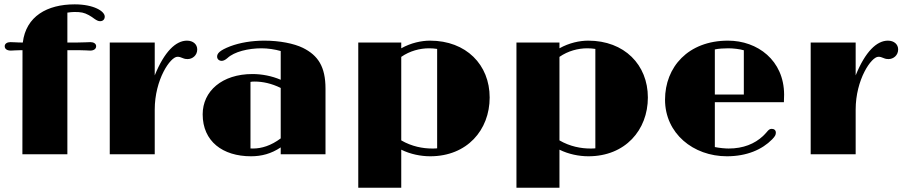

<svg xmlns="http://www.w3.org/2000/svg" viewBox="-20 -720 4211 896"><path d="M84.5 0H294.4V-485.8H348.6C359.4 -485.8 372.6 -485.4 380.4 -484.9C390.1 -484.4 395.5 -483.9 400.9 -483.9C417 -483.9 428.7 -491.2 428.7 -504.4C428.7 -516.6 416.5 -523.4 402.3 -523.4C394 -523.4 387.2 -522.9 377.9 -522.5C369.6 -522 354 -521.5 336.9 -521.5H294.4V-661.1C305.2 -662.6 316.9 -664.1 326.7 -664.1C357.4 -664.1 372.1 -661.6 394.5 -649.4C414.1 -639.6 429.7 -621.1 446.8 -621.1C460.9 -621.1 468.8 -629.9 468.8 -642.6C468.8 -667.5 417.5 -699.7 328.6 -699.7C200.2 -699.7 101.1 -644 86.4 -521.5C70.8 -521.5 60.5 -522 53.2 -522.5C43.5 -522.9 37.1 -523.4 28.3 -523.4C14.2 -523.4 2 -516.6 2 -504.4C2 -491.2 13.2 -483.9 30.8 -483.9C35.2 -483.9 40.5 -484.4 50.8 -484.9C57.6 -485.4 66.4 -485.8 77.1 -485.8H85Z M492.2 0H702.1V-208.5C702.1 -348.6 774.9 -455.1 808.1 -455.1C816.4 -455.1 823.2 -453.1 830.6 -449.7C842.3 -444.8 847.7 -444.3 855.5 -444.3C877.9 -444.3 900.4 -461.4 900.4 -489.3C900.4 -513.2 881.3 -530.3 852.5 -530.3C800.8 -530.3 747.1 -479.5 702.1 -368.2V-521.5H492.2Z M925.8 -186.5C925.8 -60.5 1019 9.3 1151.4 9.3C1200.2 9.3 1245.6 -2.4 1290 -32.2V0H1499V-306.2C1499 -408.7 1464.4 -461.4 1393.6 -496.6C1351.6 -517.1 1284.7 -530.3 1213.9 -530.3C1155.3 -530.3 1099.6 -521 1054.2 -503.9C1003.9 -484.4 993.2 -470.2 993.2 -455.6C993.2 -444.8 1001.5 -436 1015.1 -436C1022 -436 1031.7 -440.4 1041 -448.7C1073.2 -479 1139.2 -494.6 1200.7 -494.6C1229.5 -494.6 1262.7 -489.7 1290 -481.9V-347.7C1248.5 -365.7 1201.2 -374.5 1158.2 -374.5C1016.1 -374.5 925.8 -294.4 925.8 -186.5ZM1148.9 -27.3V-337.9C1154.8 -338.9 1161.1 -339.4 1167.5 -339.4C1206.5 -339.4 1247.1 -330.6 1290 -309.6V-74.2C1245.1 -40.5 1201.2 -26.9 1160.2 -26.9C1156.2 -26.9 1152.3 -26.9 1148.9 -27.3Z M1651.9 156.2H1852.5V-21.5C1895 -0.5 1943.4 9.3 1987.8 9.3C2159.7 9.3 2265.1 -113.3 2265.1 -265.1C2265.1 -417.5 2155.8 -530.3 1986.8 -530.3C1946.8 -530.3 1897.9 -520 1852.5 -494.6V-521.5H1651.9ZM1852.5 -64.9V-454.6C1892.6 -482.4 1939.5 -494.6 1982.4 -494.6C1994.1 -494.6 2007.8 -493.7 2020 -491.7V-27.8C2013.2 -26.9 2005.4 -26.9 1996.1 -26.9C1954.1 -26.9 1901.9 -36.1 1852.5 -64.9Z M2390.1 156.2H2590.8V-21.5C2633.3 -0.5 2681.6 9.3 2726.1 9.3C2897.9 9.3 3003.4 -113.3 3003.4 -265.1C3003.4 -417.5 2894 -530.3 2725.1 -530.3C2685.1 -530.3 2636.2 -520 2590.8 -494.6V-521.5H2390.1ZM2590.8 -64.9V-454.6C2630.9 -482.4 2677.7 -494.6 2720.7 -494.6C2732.4 -494.6 2746.1 -493.7 2758.3 -491.7V-27.8C2751.5 -26.9 2743.7 -26.9 2734.4 -26.9C2692.4 -26.9 2640.1 -36.1 2590.8 -64.9Z M3083.5 -254.9C3083.5 -97.2 3215.3 9.3 3372.1 9.3C3465.3 9.3 3536.6 -22 3583.5 -69.8C3597.7 -84.5 3600.6 -91.3 3600.6 -101.1C3600.6 -111.8 3593.3 -118.7 3581.5 -118.7C3572.3 -118.7 3566.9 -114.7 3557.6 -103C3553.2 -97.7 3546.9 -91.3 3540.5 -85C3501.5 -48.8 3448.7 -26.9 3380.4 -26.9C3364.3 -26.9 3337.9 -29.3 3315.9 -33.7V-243.2H3638.2C3638.7 -255.4 3639.2 -267.1 3639.2 -278.3C3638.7 -438.5 3515.1 -530.3 3377.4 -530.3C3190.9 -530.3 3083.5 -406.7 3083.5 -254.9ZM3315.9 -278.8V-489.3C3333 -493.2 3358.9 -494.6 3378.9 -494.6C3400.9 -494.6 3431.2 -491.2 3451.2 -485.4V-278.8Z M3763.2 0H3973.1V-208.5C3973.1 -348.6 4045.9 -455.1 4079.1 -455.1C4087.4 -455.1 4094.2 -453.1 4101.6 -449.7C4113.3 -444.8 4118.7 -444.3 4126.5 -444.3C4148.9 -444.3 4171.4 -461.4 4171.4 -489.3C4171.4 -513.2 4152.3 -530.3 4123.5 -530.3C4071.8 -530.3 4018.1 -479.5 3973.1 -368.2V-521.5H3763.2Z"/></svg>

Font: Limelight
Style: Regular
Weight: 400
Designer: Nicole Fally
Foundry: Nicole Fally
Version: Version 1.002